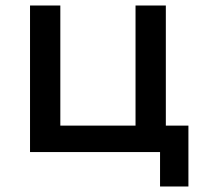

<svg xmlns="http://www.w3.org/2000/svg" viewBox="-20 -552 733 697"><path d="M561 125V0H89V-532H199V-96H472V-532H582V-96H664V125Z"/></svg>

Font: Argentum Sans
Style: Regular
Weight: 400
Designer: Julieta Ulanovsky, Owen Earl, Chris M. Simpson, Rasmus Andersson, Cristiano Sobral
Foundry: The Argentum Sans Project Authors
Version: Version 3.135; ttfautohint (v1.8.4.7-5d5b-dirty)